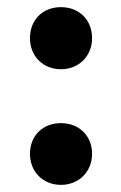

<svg xmlns="http://www.w3.org/2000/svg" viewBox="-20 -519 338 538"><path d="M151 -325C201 -325 238 -362 238 -412C238 -464 201 -499 151 -499C100 -499 64 -464 64 -412C64 -362 100 -325 151 -325ZM151 -1C201 -1 238 -38 238 -88C238 -139 201 -174 151 -174C100 -174 64 -139 64 -88C64 -38 100 -1 151 -1Z"/></svg>

Font: Barlow Condensed ExtraBold
Style: Regular
Weight: 800
Width: 3
Designer: Jeremy Tribby
Foundry: Tribby Type
Version: Version 1.422;hotconv 1.0.109;makeotfexe 2.5.65596